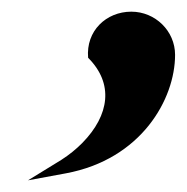

<svg xmlns="http://www.w3.org/2000/svg" viewBox="-20 -142 320 329"><path d="M205 -122C162 -122 127 -89 131 -43C175 1 168 55 121 103C110 114 99 123 85 132L28 167L93 155C222 131 280 28 280 -48C280 -89 246 -122 205 -122Z"/></svg>

Font: Charger
Style: ExBd
Weight: 400
Designer: Jasper
Foundry: Cannot Into Space Fonts
Version: Version 0.99